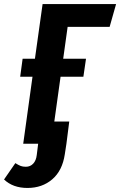

<svg xmlns="http://www.w3.org/2000/svg" viewBox="-93 -712 595 951"><path d="M242 -579 220 -421H333L320 -332H207L176 -110H250L236 0L228 52Q216 133 166 176Q116 219 43 219Q-29 219 -73 177L-17 96Q-1 106 9.5 110Q20 114 35 114Q57 114 71.5 98.5Q86 83 89 56L96 0H22L68 -332H7L19 -421H80L118 -692H482L450 -579Z"/></svg>

Font: Fira Sans Compressed SemiBold
Style: Italic
Weight: 600
Width: 1
Italic angle: -8°
Designer: bBox Type GmbH & Carrois Corporate GbR & Edenspiekermann AG
Foundry: bBox Type GmbH & Carrois Corporate GbR & Edenspiekermann AG
Version: Version 4.301